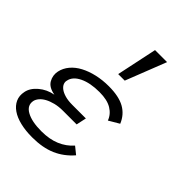

<svg xmlns="http://www.w3.org/2000/svg" viewBox="-245 -888 1013 1013"><g transform="rotate(45 261.5 -381.0)"><path d="M27.8 -330.1Q34.2 -360.8 55.7 -386.5Q77.1 -412.1 110.1 -429.4Q143.1 -446.8 184.6 -456.3Q226.1 -465.8 272.9 -465.8Q348.1 -465.8 391.6 -441.4Q435.1 -417 455.1 -368.2L397 -334Q384.8 -368.2 351.3 -388.7Q317.9 -409.2 259.8 -409.2Q190.9 -409.2 146.5 -387.7Q102.1 -366.2 95.2 -330.1Q91.8 -317.9 96.9 -305.4Q102.1 -293 115.5 -283Q128.9 -272.9 151.4 -266.4Q173.8 -259.8 206.1 -259.8H307.1L294.9 -203.1H193.8Q161.1 -203.1 135 -196.5Q108.9 -189.9 89.8 -179.4Q70.8 -168.9 59.8 -155.5Q48.8 -142.1 45.9 -128.9Q38.1 -89.8 77.6 -67.9Q117.2 -45.9 189 -45.9Q249 -45.9 293 -64.5Q336.9 -83 368.2 -118.2L408.2 -85.9Q366.2 -37.1 310.5 -12.9Q254.9 11.2 176.8 11.2Q127.9 11.2 88.4 1.7Q48.8 -7.8 22.5 -25.9Q-3.9 -43.9 -15.9 -70.1Q-27.8 -96.2 -21 -128.9Q-14.2 -164.1 20 -193.1Q54.2 -222.2 101.1 -231Q54.2 -238.8 37.6 -267.8Q21 -296.9 27.8 -330.1ZM399.9 -772.9 311 -545.9H262.2L310.1 -772.9Z"/></g></svg>

Font: Anonymous Pro
Style: Italic
Weight: 400
Italic angle: -12°
Monospace: yes
Designer: Mark Simonson
Version: Version 1.003